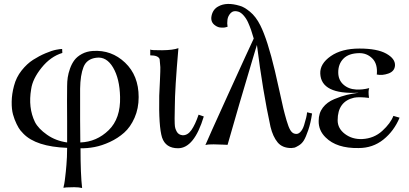

<svg xmlns="http://www.w3.org/2000/svg" viewBox="-20 -726 2046 961"><path d="M674 -240Q674 -183 653.5 -136.5Q633 -90 601.5 -62Q570 -34 530 -15.5Q490 3 453 10Q416 17 383 16Q383 147 391 215Q375 211 351.5 211Q328 211 312 212L297 214L298 212Q298 210 299 205.5Q300 201 301.5 195Q303 189 304 179.5Q305 170 306.5 159Q308 148 309.5 132.5Q311 117 312.5 99.5Q314 82 315 60Q316 38 316 14Q160 8 97 -57Q91 -63 82.5 -73Q74 -83 63 -105.5Q52 -128 45 -153.5Q38 -179 38.5 -217Q39 -255 50 -296Q61 -339 88 -373Q115 -407 145.5 -426.5Q176 -446 208 -459.5Q240 -473 261 -477Q282 -481 291 -481L292 -461Q233 -443 188 -387Q143 -331 136 -280Q120 -187 155 -115Q172 -82 215.5 -51.5Q259 -21 316 -13V-118Q315 -236 316 -295Q316 -318 319 -338.5Q322 -359 330.5 -383Q339 -407 352.5 -425Q366 -443 390 -456Q414 -469 445 -471Q538 -477 606 -412.5Q674 -348 674 -240ZM581 -241Q579 -332 546 -388Q513 -444 462 -437Q414 -431 398 -390.5Q382 -350 381 -282V-125Q381 -47 382 -13Q464 -16 524 -74.5Q584 -133 581 -241Z M1000 -143Q952 16 871 16Q809 16 791 -38Q774 -93 777 -247Q778 -266 780.5 -322Q783 -378 782.5 -390Q782 -402 779 -430Q772 -449 732 -449V-478Q737 -474 791.5 -474.5Q846 -475 873 -485Q855 -278 855 -192Q855 -181 854.5 -162Q854 -143 854 -132.5Q854 -122 854.5 -107Q855 -92 857.5 -84Q860 -76 864.5 -67.5Q869 -59 876.5 -54.5Q884 -50 894 -49Q919 -48 938 -75Q957 -102 974 -152Z M1542 -158Q1535 -110 1523 -75Q1511 -40 1501 -23.5Q1491 -7 1475 2.5Q1459 12 1454 13Q1449 14 1438 15Q1393 15 1369.5 -13.5Q1346 -42 1334 -91Q1295 -270 1266 -501Q1266 -502 1240 -415Q1214 -328 1177.5 -204Q1141 -80 1119 -1L1098 -2Q1077 -3 1049.5 -3.5Q1022 -4 1008 0Q1018 -25 1123 -256Q1228 -487 1250 -533L1246 -546Q1243 -558 1236.5 -576.5Q1230 -595 1221.5 -614Q1213 -633 1199.5 -648.5Q1186 -664 1172 -668Q1148 -675 1134.5 -660.5Q1121 -646 1118.5 -627.5Q1116 -609 1119 -592Q1118 -592 1111.5 -590Q1105 -588 1100 -588Q1095 -588 1087.5 -588Q1080 -588 1072.5 -590.5Q1065 -593 1058 -598Q1032 -615 1039 -647.5Q1046 -680 1073 -694Q1114 -717 1180 -697Q1201 -692 1231 -667.5Q1261 -643 1283 -599Q1319 -527 1356 -371Q1366 -330 1378.5 -271.5Q1391 -213 1398 -184Q1405 -155 1414.5 -122.5Q1424 -90 1433 -75Q1442 -60 1454 -57Q1470 -52 1482.5 -64.5Q1495 -77 1502 -99.5Q1509 -122 1512.5 -137Q1516 -152 1517 -164Z M1980 -137Q1952 -70 1899 -27.5Q1846 15 1775 15Q1665 17 1610 -38Q1574 -73 1575 -121Q1575 -160 1596 -187.5Q1617 -215 1653.5 -230Q1690 -245 1715.5 -251Q1741 -257 1776 -262Q1587 -252 1583 -358Q1581 -407 1635.5 -445Q1690 -483 1779 -483Q1868 -483 1913.5 -457.5Q1959 -432 1957 -398Q1955 -369 1924 -358Q1893 -347 1866 -353V-352L1865 -353H1866Q1871 -406 1843.5 -433.5Q1816 -461 1777 -460Q1725 -459 1699 -432.5Q1673 -406 1673 -364Q1673 -326 1698.5 -303Q1724 -280 1762 -278Q1793 -276 1828 -285Q1822 -271 1827 -236Q1777 -242 1752 -237Q1670 -218 1670 -124Q1670 -83 1706.5 -55.5Q1743 -28 1793 -30Q1852 -33 1893.5 -71Q1935 -109 1949 -146Z"/></svg>

Font: GFS Artemisia
Style: Regular
Weight: 400
Designer: Takis Katsoulidis and George D. Matthiopoulos
Foundry: Takis Katsoulidis and George D. Matthiopoulos
Version: Version 1.0